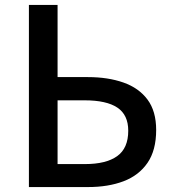

<svg xmlns="http://www.w3.org/2000/svg" viewBox="-20 -757 700 777"><path d="M97 0V-737H213V-445H336Q417 -445 479.5 -423Q542 -401 577 -354Q612 -307 612 -231Q612 -149 577 -98Q542 -47 480 -23.5Q418 0 336 0ZM213 -93H324Q409 -93 454 -125Q499 -157 499 -228Q499 -292 455 -321.5Q411 -351 322 -351H213Z"/></svg>

Font: Source Han Sans SC Medium
Style: Regular
Weight: 500
Designer: Ryoko NISHIZUKA 西塚涼子 (kana, bopomofo & ideographs); Paul D. Hunt (Latin, Greek & Cyrillic); Sandoll Communications 산돌커뮤니
Foundry: Adobe
Version: Version 2.004;hotconv 1.0.118;makeotfexe 2.5.65603